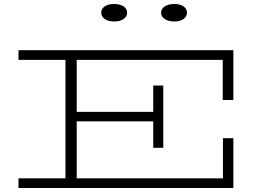

<svg xmlns="http://www.w3.org/2000/svg" viewBox="-20 -936 1321 956"><path d="M1089 -438V-638H362V-379H743V-510H793V-200H743V-332H362V-48H1090V-248H1142V0H72V-48H306V-638H72V-686H1142V-438ZM484 -873Q484 -892 501 -904Q518 -916 548 -916Q578 -916 595.5 -904Q613 -892 613 -873Q613 -854 595.5 -841.5Q578 -829 548 -829Q519 -829 501.5 -841.5Q484 -854 484 -873ZM782 -873Q782 -892 800 -904Q818 -916 847 -916Q877 -916 894 -904Q911 -892 911 -873Q911 -854 894 -841.5Q877 -829 847 -829Q818 -829 800 -841.5Q782 -854 782 -873Z"/></svg>

Font: BioRhyme Expanded Light
Style: Regular
Weight: 300
Width: 7
Designer: Aoife Mooney
Foundry: Aoife Mooney Type
Version: Version 1.000